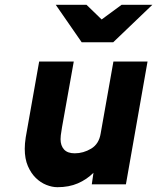

<svg xmlns="http://www.w3.org/2000/svg" viewBox="-20 -767 654 799"><path d="M320 -591 212 -747H340L403 -686L486 -747H614L451 -591ZM369 -48Q341 -20 304 -4Q267 12 219 12Q197 12 173 2.5Q149 -7 129 -26.5Q109 -46 96 -76Q83 -106 83 -148Q83 -159 84 -170.5Q85 -182 87 -195L143 -511H287L238 -237Q234 -214 233 -204Q232 -194 232 -188Q232 -161 246.5 -145Q261 -129 291 -129Q327 -129 359.5 -148.5Q392 -168 399 -212L452 -511H594L504 0H362Z"/></svg>

Font: Overpass Heavy
Style: Italic
Weight: 900
Italic angle: -10°
Designer: Delve Withrington, Dave Bailey
Foundry: Delve Fonts
Version: Version 3.000;DELV;Overpass